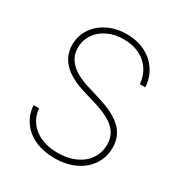

<svg xmlns="http://www.w3.org/2000/svg" viewBox="-171 -841 920 975"><g transform="rotate(30 289.0 -353.5)"><path d="M293 -687.5Q240.2 -687.5 198.7 -667.7Q157.2 -647.9 133.8 -613Q110.4 -578.1 110.4 -534.2Q110.4 -481.4 147.5 -445.6Q184.6 -409.7 256.8 -387.7L335.9 -363.3Q425.8 -336.4 471.7 -293Q517.6 -249.5 517.6 -181.6Q517.6 -126.5 488.8 -82.3Q460 -38.1 407.7 -13.2Q355.5 11.7 287.1 11.7Q221.7 11.7 171.9 -11Q122.1 -33.7 93.5 -74.7Q64.9 -115.7 61.5 -168.9H93.8Q97.2 -124.5 122.1 -90.6Q147 -56.6 189.5 -38.1Q231.9 -19.5 287.1 -19.5Q345.7 -19.5 390.6 -39.8Q435.5 -60.1 460.4 -96.9Q485.4 -133.8 485.4 -181.6Q485.4 -237.3 447.5 -272.5Q409.7 -307.6 327.1 -333L246.1 -357.4Q162.1 -383.3 120.1 -427Q78.1 -470.7 78.1 -533.2Q78.1 -585.4 106.2 -627.7Q134.3 -669.9 183.3 -693.8Q232.4 -717.8 293 -717.8Q354 -717.8 401.6 -693.6Q449.2 -669.4 476.8 -627Q504.4 -584.5 507.8 -530.3H475.6Q472.2 -576.7 448.7 -612.3Q425.3 -647.9 385 -667.7Q344.7 -687.5 293 -687.5Z"/></g></svg>

Font: Pretendard JP Thin
Style: Regular
Weight: 100
Designer: Base glyphs from Inter by Rasmus Andersson; Hangeul glyphs from Noto Sans CJK(Source Han Sans) by Jang Soo-young and Kan
Foundry: Kil Hyung-jin
Version: Version 1.309